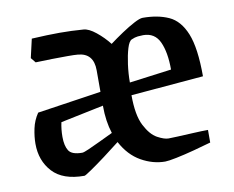

<svg xmlns="http://www.w3.org/2000/svg" viewBox="-59 -532 751 615"><g transform="rotate(-10 316.5 -224.0)"><path d="M32 -119Q32 -142 37.5 -168Q43 -194 58 -216L266 -247V-317Q266 -373 215 -377Q205 -378 182 -378Q159 -378 131 -377.5Q103 -377 78 -376L65 -392L79 -453Q132 -456 170 -456Q208 -456 247 -453Q264 -452 287 -433.5Q310 -415 328 -392Q348 -407 370.5 -422Q393 -437 412 -447Q431 -457 440 -457Q489 -457 524.5 -441Q560 -425 579 -378Q598 -331 598 -239L362 -219Q362 -154 379.5 -120Q397 -86 419 -74Q441 -62 455 -62Q461 -62 484.5 -63Q508 -64 536.5 -65.5Q565 -67 584 -67V-26Q560 -19 528 -10.5Q496 -2 469 3.5Q442 9 432 9Q392 9 354 -12.5Q316 -34 292 -79Q268 -60 240.5 -39.5Q213 -19 192.5 -5Q172 9 169 9Q99 9 65.5 -27.5Q32 -64 32 -119ZM364 -260 501 -278Q501 -334 485.5 -368Q470 -402 432 -402Q424 -402 414.5 -401Q405 -400 394 -395Q385 -391 378.5 -369.5Q372 -348 368 -318.5Q364 -289 364 -260ZM266 -201V-202L126 -173Q121 -151 121 -126Q121 -97 131 -81Q141 -65 175 -65Q180 -65 197 -72.5Q214 -80 236 -90.5Q258 -101 279 -111Q266 -151 266 -201Z"/></g></svg>

Font: Grenze Gotisch
Style: Regular
Weight: 400
Designer: Renata Polastri
Foundry: Omnibus-Type
Version: Version 1.001